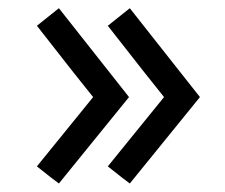

<svg xmlns="http://www.w3.org/2000/svg" viewBox="-20 -798 540 460"><path d="M68.4 -399.4Q101.6 -440.4 203.1 -565.4Q168.9 -607.4 68.4 -736.3Q81.1 -746.1 121.1 -778.3Q163.1 -724.6 289.1 -565.4Q247.1 -513.7 121.1 -358.4Q107.4 -368.2 68.4 -399.4ZM238.3 -399.4Q271.5 -440.4 373 -565.4Q338.9 -607.4 238.3 -736.3Q251 -746.1 291 -778.3Q333 -724.6 459 -565.4Q417 -513.7 291 -358.4Q277.3 -368.2 238.3 -399.4Z"/></svg>

Font: Das Gitter
Style: Book
Weight: 400
Version: Version 006.000